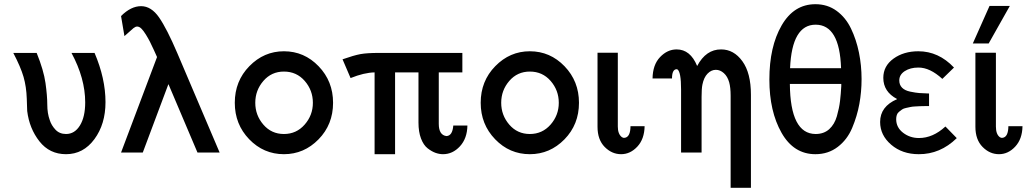

<svg xmlns="http://www.w3.org/2000/svg" viewBox="-20 -723 4877 910"><path d="M43 -472.2H153.8Q187 -390.1 195.6 -329.6Q204.1 -269 204.1 -227.5Q204.1 -186 215.8 -153.8Q223.6 -128.9 242.9 -108.4Q262.2 -87.9 293 -87.9Q334 -87.9 358.9 -128.4Q383.8 -168.9 383.8 -237.8Q383.8 -351.6 318.8 -472.2H428.2Q480 -351.1 480 -238.8Q480 -134.8 427.5 -63.5Q375 7.8 293 7.8Q214.8 7.8 167 -53Q119.1 -113.8 108.9 -196.8Q108.9 -198.7 106.9 -255.4Q105 -312 91.6 -358.6Q78.1 -405.3 43 -472.2Z M553.7 0 724.1 -452.1V-453.1Q721.2 -460 709.5 -485.6Q697.8 -511.2 690.4 -525.6Q683.1 -540 671.4 -559.1Q659.7 -578.1 649.9 -587.6Q640.1 -597.2 629.9 -597.2Q622.1 -597.2 612.5 -589.6Q603 -582 569.8 -551.8L553.7 -647Q600.6 -693.8 648.7 -693.8Q696.8 -693.8 733.9 -640.4Q771 -586.9 820.8 -470.2L1021 0H916L778.8 -323.2H777.8L656.7 0Z M1092.8 -235.8Q1092.8 -338.9 1161.9 -409.4Q1231 -480 1325.7 -480Q1421.9 -480 1490.2 -408.9Q1558.6 -337.9 1558.6 -235.8Q1558.6 -132.8 1489.7 -62.5Q1420.9 7.8 1325.7 7.8Q1229.5 7.8 1161.1 -63Q1092.8 -133.8 1092.8 -235.8ZM1325.7 -383.8Q1266.6 -383.8 1228.3 -339.4Q1189.9 -294.9 1189.9 -235.8Q1189.9 -176.8 1228.3 -132.3Q1266.6 -87.9 1325.7 -87.9Q1384.8 -87.9 1423.8 -132.3Q1462.9 -176.8 1462.9 -235.8Q1462.9 -294.9 1424.3 -339.4Q1385.7 -383.8 1325.7 -383.8Z M1603.5 -441.9Q1657.7 -460.9 1688.7 -466.6Q1719.7 -472.2 1776.4 -472.2H2171.4V-379.9H2059.6V-136.2Q2059.6 -83 2095.7 -78.1Q2124.5 -79.1 2128.4 -127.9H2195.3Q2194.3 -66.9 2159.9 -29.5Q2125.5 7.8 2079.6 7.8Q2062.5 7.8 2044.4 1.5Q2026.4 -4.9 2006.8 -20Q1987.3 -35.2 1975.3 -66.7Q1963.4 -98.1 1963.4 -142.1V-379.9H1852.5V7.8H1755.4V-379.9Q1705.6 -378.9 1641.6 -353Z M2258.3 -235.8Q2258.3 -338.9 2327.4 -409.4Q2396.5 -480 2491.2 -480Q2587.4 -480 2655.8 -408.9Q2724.1 -337.9 2724.1 -235.8Q2724.1 -132.8 2655.3 -62.5Q2586.4 7.8 2491.2 7.8Q2395 7.8 2326.7 -63Q2258.3 -133.8 2258.3 -235.8ZM2491.2 -383.8Q2432.1 -383.8 2393.8 -339.4Q2355.5 -294.9 2355.5 -235.8Q2355.5 -176.8 2393.8 -132.3Q2432.1 -87.9 2491.2 -87.9Q2550.3 -87.9 2589.4 -132.3Q2628.4 -176.8 2628.4 -235.8Q2628.4 -294.9 2589.8 -339.4Q2551.3 -383.8 2491.2 -383.8Z M2812 -122.1V-473.1H2908.2V-123Q2908.2 -87.9 2927.2 -73.2L2934.1 -69.8H2940.9Q2967.8 -73.7 2968.3 -125H3035.2Q3034.2 -64 3000.7 -28.1Q2967.3 7.8 2923.8 7.8Q2879.9 7.8 2845.9 -26.6Q2812 -61 2812 -122.1Z M3072.8 -351.1Q3073.7 -416 3108.4 -452.4Q3143.1 -488.8 3187 -488.8Q3252 -488.8 3284.2 -410.2Q3326.2 -489.3 3397.9 -488.8Q3458 -488.8 3498.5 -432.9Q3539.1 -377 3539.1 -273.9V167H3442.9V-269Q3442.9 -308.1 3436 -333Q3428.2 -360.8 3410.6 -376.5Q3393.1 -392.1 3373 -392.1Q3351.1 -392.1 3333.5 -374Q3315.9 -356 3309.1 -321.8Q3305.2 -302.7 3305.2 -264.2V0H3208V-298.8Q3208 -381.8 3190.9 -394L3186 -395Q3165 -393.1 3165 -351.1Z M3626.5 -346.2Q3626.5 -502 3684.6 -602.5Q3742.7 -703.1 3844.7 -703.1Q3901.9 -703.1 3945.1 -671.6Q3988.3 -640.1 4013.4 -587.6Q4038.6 -535.2 4051 -474.1Q4063.5 -413.1 4063.5 -348.1Q4063.5 -288.1 4053 -230.5Q4042.5 -172.9 4019 -116.9Q3995.6 -61 3950.4 -26.6Q3905.3 7.8 3844.7 7.8Q3741.7 7.8 3684.1 -93.8Q3626.5 -195.3 3626.5 -346.2ZM3723.6 -325.2Q3725.6 -88.4 3845.7 -87.9Q3884.8 -87.9 3910.2 -110.8Q3935.5 -133.8 3946.5 -172.4Q3957.5 -210.9 3961.4 -244.4Q3965.3 -277.8 3967.3 -314.9Q3967.3 -321.8 3967.3 -325.2ZM3724.6 -399.9H3966.3Q3959.5 -606 3845.7 -606Q3733.4 -606 3724.6 -399.9Z M4151.4 -145Q4151.4 -218.3 4231.4 -252.9V-253.9Q4166.5 -288.1 4166.5 -354Q4166.5 -410.2 4214.8 -445.1Q4263.2 -480 4332.5 -480Q4428.7 -480 4501.5 -402.8L4446.3 -349.1Q4387.2 -403.3 4332.5 -402.8Q4294.4 -402.8 4268.3 -386Q4242.2 -369.1 4242.2 -341.8Q4242.2 -320.8 4255.4 -307.4Q4268.6 -293.9 4294.4 -288.6Q4320.3 -283.2 4337.4 -282Q4354.5 -280.8 4383.3 -279.8V-220.2Q4378.4 -220.2 4364 -220.2Q4349.6 -220.2 4341.1 -219.7Q4332.5 -219.2 4317.9 -218.5Q4303.2 -217.8 4294.9 -215.8Q4286.6 -213.9 4274.4 -211.4Q4262.2 -209 4255.4 -204.1Q4248.5 -199.2 4241 -193.1Q4233.4 -187 4230.5 -178Q4227.5 -168.9 4227.5 -158.2Q4227.5 -119.1 4260 -94Q4292.5 -68.8 4335.4 -68.8Q4401.4 -68.8 4460.4 -123H4461.4L4514.2 -68.8V-67.9Q4436 8.3 4334.5 7.8Q4256.3 7.8 4203.9 -37.1Q4151.4 -82 4151.4 -145Z M4590.8 -517.1 4669.9 -694.8H4766.1L4666 -517.1ZM4603 -122.1V-473.1H4699.2L4700.2 -472.2V-123Q4700.2 -86.9 4718.3 -73.2L4725.1 -69.8H4731.9Q4758.8 -73.7 4759.3 -125H4826.2Q4825.2 -64 4791.7 -28.1Q4758.3 7.8 4714.8 7.8Q4670.9 7.8 4637 -26.6Q4603 -61 4603 -122.1Z"/></svg>

Font: CMU Bright
Style: SemiBold
Weight: 600
Version: Version 0.7.0